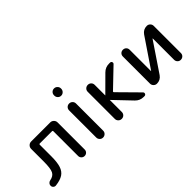

<svg xmlns="http://www.w3.org/2000/svg" viewBox="12 -1409 2074 2074"><g transform="rotate(-45 1048.5 -372.0)"><path d="M59.6 5.9Q43 7.8 30.3 -2.9Q17.6 -13.7 16.6 -30.8Q15.6 -47.9 26.9 -61Q38.1 -74.2 54.7 -77.1Q110.4 -86.9 129.9 -126Q149.4 -165 149.4 -269.5V-462.9Q149.4 -486.3 166 -502.9Q182.6 -519.5 206.1 -519.5H497.1Q520.5 -519.5 537.1 -502.9Q553.7 -486.3 553.7 -462.9V-49.8Q553.7 -28.3 539.6 -14.2Q525.4 0 504.4 0Q483.4 0 468.8 -14.6Q454.1 -29.3 454.1 -49.8V-428.7Q454.1 -437.5 446.3 -438.5H254.9Q247.1 -438.5 247.1 -428.7V-252Q247.1 -160.2 230 -107.9Q212.9 -55.7 172.9 -29.3Q132.8 -2.9 59.6 5.9Z M733.4 -52.7V-466.8Q733.4 -489.3 748.5 -504.4Q763.7 -519.5 785.6 -519.5Q807.6 -519.5 823.2 -504.4Q838.9 -489.3 838.9 -466.8V-52.7Q838.9 -30.3 823.2 -15.1Q807.6 0 785.6 0Q763.7 0 748.5 -15.6Q733.4 -31.2 733.4 -52.7ZM733.4 -693.4V-697.3Q733.4 -719.7 748.5 -734.9Q763.7 -750 785.6 -750Q807.6 -750 823.2 -734.4Q838.9 -718.8 838.9 -697.3V-693.4Q838.9 -670.9 823.2 -655.3Q807.6 -639.6 785.6 -639.6Q763.7 -639.6 748.5 -655.3Q733.4 -670.9 733.4 -693.4Z M1017.6 -52.7V-466.8Q1017.6 -489.3 1033.2 -504.4Q1048.8 -519.5 1071.3 -519.5Q1093.8 -519.5 1108.9 -504.4Q1124 -489.3 1124 -466.8V-306.6L1125 -305.7L1126 -306.6L1300.8 -480.5Q1340.8 -520.5 1397.5 -519.5H1410.2Q1425.8 -519.5 1431.6 -505.9Q1437.5 -492.2 1426.8 -481.4L1213.9 -277.3Q1208 -271.5 1213.9 -264.6L1435.5 -40Q1446.3 -29.3 1440.4 -14.6Q1434.6 0 1418 0H1406.2Q1349.6 0 1310.5 -41L1126 -234.4Q1126 -235.4 1125 -235.4L1124 -234.4V-52.7Q1124 -30.3 1108.9 -15.1Q1093.8 0 1071.3 0Q1048.8 0 1033.2 -15.6Q1017.6 -31.2 1017.6 -52.7Z M1609.4 0Q1586.9 0 1571.3 -16.1Q1555.7 -32.2 1555.7 -53.7V-467.8Q1555.7 -490.2 1570.3 -504.9Q1585 -519.5 1607.4 -519.5Q1629.9 -519.5 1644.5 -504.9Q1659.2 -490.2 1659.2 -467.8V-142.6L1660.2 -141.6H1661.1L1886.7 -474.6Q1918 -519.5 1971.7 -519.5Q1994.1 -519.5 2009.8 -503.9Q2025.4 -488.3 2025.4 -465.8V-51.8Q2025.4 -29.3 2010.3 -14.6Q1995.1 0 1973.1 0Q1951.2 0 1936.5 -15.1Q1921.9 -30.3 1921.9 -51.8V-377L1919.9 -377.9H1918.9L1694.3 -44.9Q1663.1 0 1609.4 0Z"/></g></svg>

Font: Rounded Mgen+ 2p medium
Style: Regular
Weight: 500
Designer: [Source Han Sans]
Ryoko NISHIZUKA  (kana & ideographs); Paul D. Hunt (Latin, Greek & Cyrillic); Wenlong ZHANG  (bopomofo
Version: Version 1.059.20150602